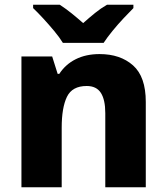

<svg xmlns="http://www.w3.org/2000/svg" viewBox="-20 -786 699 806"><path d="M398 -559Q485 -559 538.5 -511.5Q592 -464 592 -358V0H422V-311Q422 -367 403.5 -396Q385 -425 344 -425Q283 -425 261 -379.5Q239 -334 239 -250V0H70V-549H199L222 -476H229Q255 -516 298 -537.5Q341 -559 398 -559ZM244 -606Q230 -629 207.5 -656Q185 -683 161.5 -708.5Q138 -734 119 -752V-766H231Q257 -749 280 -730.5Q303 -712 329 -689Q355 -712 379 -731.5Q403 -751 429 -766H540V-752Q523 -735 499 -709.5Q475 -684 452.5 -656.5Q430 -629 415 -606Z"/></svg>

Font: Noto Sans Khmer UI ExtraBold
Style: Regular
Weight: 800
Designer: Danh Hong and the Monotype Design Team
Foundry: Monotype Imaging Inc.
Version: Version 2.002; ttfautohint (v1.8.4.7-5d5b)